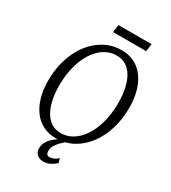

<svg xmlns="http://www.w3.org/2000/svg" viewBox="-254 -1020 1194 1341"><g transform="rotate(30 343.5 -349.5)"><path d="M310.5 10Q250 10 204.2 -14Q158.5 -38 127.5 -80.8Q96.5 -123.5 80.5 -180.2Q64.5 -237 63.5 -302.5Q62 -399.5 87 -481.5Q112 -563.5 158.2 -624.5Q204.5 -685.5 267.2 -719.2Q330 -753 404 -753Q465.5 -753 511.2 -728.5Q557 -704 587.2 -661Q617.5 -618 633 -562Q648.5 -506 649.5 -442.5Q651 -346.5 626.8 -264.2Q602.5 -182 556.8 -120.5Q511 -59 448.2 -24.5Q385.5 10 310.5 10ZM321.5 -38Q364 -38 401.8 -57Q439.5 -76 470 -111Q500.5 -146 522.5 -194.8Q544.5 -243.5 555.8 -303.2Q567 -363 566 -431Q565 -491.5 553.8 -541.5Q542.5 -591.5 520.8 -627.8Q499 -664 467 -683.8Q435 -703.5 392 -703.5Q349.5 -703.5 311.8 -684.8Q274 -666 243.5 -631.5Q213 -597 191.2 -548.5Q169.5 -500 158 -440.5Q146.5 -381 147.5 -313Q148.5 -251.5 160 -201Q171.5 -150.5 193.5 -114Q215.5 -77.5 247.5 -57.8Q279.5 -38 321.5 -38ZM314 195Q280.5 194 262.5 175.5Q244.5 157 244.5 131Q244.5 104 254.8 83Q265 62 281.5 45.5Q298 29 317.5 15.2Q337 1.5 355.5 -10.5L377 -23.5L386.5 -3Q369 12.5 351.2 30.2Q333.5 48 321.8 68.5Q310 89 310 113Q310 130 317 138.2Q324 146.5 337.5 146.5Q355 146.5 372.5 138.5Q390 130.5 405 116L415 150.5Q397.5 167 371.2 181.2Q345 195.5 314 195ZM295 -893.5H562L553.5 -832.5H287Z"/></g></svg>

Font: Merriweather Light
Style: Italic
Weight: 300
Italic angle: -7.8°
Designer: Eben Sorkin
Foundry: Eben Sorkin
Version: Version 2.101